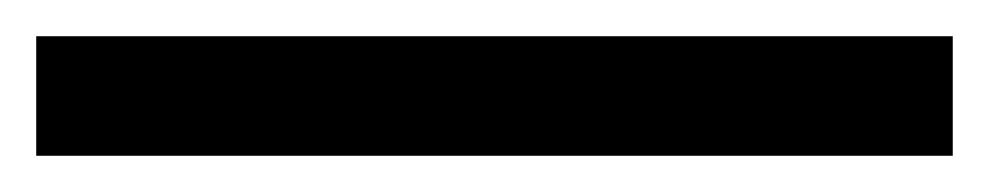

<svg xmlns="http://www.w3.org/2000/svg" viewBox="-23 -846 546 106"><path d="M503 -760H-3V-826H503Z"/></svg>

Font: Noto Serif Ottoman Siyaq
Style: Regular
Weight: 400
Designer: Sérgio Martins
Version: Version 1.005; ttfautohint (v1.8.4.7-5d5b)